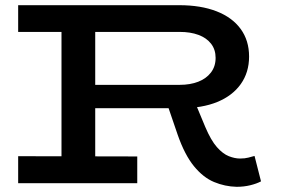

<svg xmlns="http://www.w3.org/2000/svg" viewBox="-20 -706 1101 740"><path d="M303 -289V-379H673Q713 -379 744 -391Q775 -403 793 -426.5Q811 -450 811 -483Q811 -515 793.5 -537.5Q776 -560 745 -571.5Q714 -583 673 -583H50V-686H671Q754 -686 814.5 -662.5Q875 -639 907.5 -594.5Q940 -550 940 -488Q940 -427 908 -382Q876 -337 817.5 -313Q759 -289 677 -289ZM50 0V-104L509 -103V0ZM217 -57V-627H347V-57ZM892 14Q847 13 805 -4.5Q763 -22 727.5 -65.5Q692 -109 665 -186L626 -300L731 -313L771 -217Q793 -165 816 -139Q839 -113 862 -104Q885 -95 905 -95Q924 -95 937 -98.5Q950 -102 961 -105L986 -7Q969 2 944.5 8Q920 14 892 14Z"/></svg>

Font: BioRhyme SemiExpanded SemiBold
Style: Regular
Weight: 600
Width: 6
Designer: Aoife Mooney
Foundry: Aoife Mooney Type
Version: Version 1.600;gftools[0.9.33]